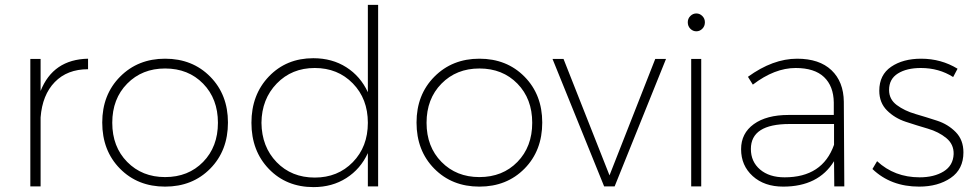

<svg xmlns="http://www.w3.org/2000/svg" viewBox="-20 -762 3996 785"><path d="M146 -390Q197 -519 340 -522V-479Q255 -479 204 -426.5Q153 -374 146 -282V0H104V-521H146Z M655 -522Q767 -522 839.5 -448.5Q912 -375 912 -261Q912 -146 839.5 -72.5Q767 1 655 1Q543 1 470.5 -72.5Q398 -146 398 -261Q398 -375 471 -448.5Q544 -522 655 -522ZM655 -482Q561 -482 500 -420Q439 -358 439 -260Q439 -162 500 -100Q561 -38 655 -38Q750 -38 810.5 -100Q871 -162 871 -260Q871 -358 810.5 -420Q750 -482 655 -482Z M1484 -742H1526V0H1484V-136Q1454 -71 1396 -34Q1338 3 1262 3Q1151 3 1079.5 -71Q1008 -145 1008 -260Q1008 -375 1079.5 -449.5Q1151 -524 1261 -524Q1338 -524 1396 -487Q1454 -450 1484 -385ZM1267 -36Q1361 -36 1422.5 -99Q1484 -162 1484 -260Q1484 -358 1422.5 -421Q1361 -484 1267 -484Q1173 -484 1111.5 -420.5Q1050 -357 1049 -260Q1050 -162 1111 -99Q1172 -36 1267 -36Z M1940 -522Q2052 -522 2124.5 -448.5Q2197 -375 2197 -261Q2197 -146 2124.5 -72.5Q2052 1 1940 1Q1828 1 1755.5 -72.5Q1683 -146 1683 -261Q1683 -375 1756 -448.5Q1829 -522 1940 -522ZM1940 -482Q1846 -482 1785 -420Q1724 -358 1724 -260Q1724 -162 1785 -100Q1846 -38 1940 -38Q2035 -38 2095.5 -100Q2156 -162 2156 -260Q2156 -358 2095.5 -420Q2035 -482 1940 -482Z M2703 -521 2493 0H2450L2239 -521H2284L2472 -45L2659 -521Z M2862 -671Q2862 -655 2851.5 -644.5Q2841 -634 2827 -634Q2813 -634 2802.5 -644.5Q2792 -655 2792 -671Q2792 -686 2802.5 -696.5Q2813 -707 2827 -707Q2841 -707 2851.5 -696.5Q2862 -686 2862 -671ZM2847 -521V0H2806V-521Z M3432 0H3391L3390 -103Q3326 1 3182 1Q3105 1 3057.5 -42Q3010 -85 3010 -152Q3010 -217 3062 -254.5Q3114 -292 3204 -292H3389V-343Q3388 -410 3349 -447Q3310 -484 3233 -484Q3147 -484 3058 -416L3038 -448Q3140 -522 3239 -522Q3330 -522 3379.5 -475Q3429 -428 3430 -346ZM3188 -37Q3343 -37 3390 -170V-255H3208Q3050 -255 3050 -153Q3050 -101 3087.5 -69Q3125 -37 3188 -37Z M3746 -522Q3828 -522 3895 -481L3877 -447Q3819 -484 3745 -484Q3687 -484 3651 -461.5Q3615 -439 3615 -394Q3615 -356 3646.5 -332.5Q3678 -309 3722.5 -296Q3767 -283 3811.5 -268.5Q3856 -254 3887.5 -222Q3919 -190 3919 -139Q3919 -70 3867 -34.5Q3815 1 3738 1Q3622 1 3547 -71L3566 -103Q3637 -37 3740 -37Q3799 -37 3838 -61Q3877 -85 3879 -132Q3880 -172 3849 -197.5Q3818 -223 3773.5 -236Q3729 -249 3683.5 -264Q3638 -279 3606.5 -310.5Q3575 -342 3575 -391Q3575 -456 3623.5 -489Q3672 -522 3746 -522Z"/></svg>

Font: Montserrat Ultra Light
Style: Regular
Weight: 200
Designer: Julieta Ulanovsky
Foundry: Julieta Ulanovsky
Version: Version 3.100;PS 003.100;hotconv 1.0.88;makeotf.lib2.5.64775